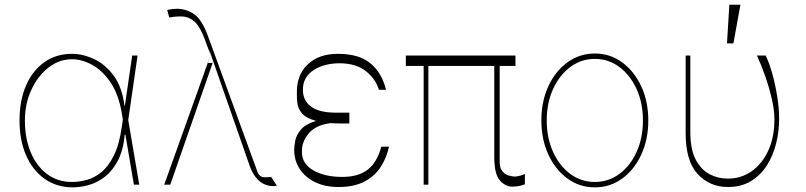

<svg xmlns="http://www.w3.org/2000/svg" viewBox="-20 -780 3404 811"><path d="M284.1 11.4Q217.7 10.3 167.8 -25.2Q117.9 -60.7 90.2 -123.9Q62.5 -187.1 62.5 -271.3Q62.5 -355.1 89.8 -418.3Q117.2 -481.5 166.9 -517Q216.6 -552.6 284.1 -552.6Q329.5 -552.6 377 -530.7Q424.4 -508.9 460 -460.8Q495.7 -412.6 505.7 -333.8H507.5L538.4 -545.5H561.1L521.7 -272.7L568.2 0H545.5L509.6 -211.6H507.1Q500.7 -145.6 478.2 -102.1Q455.6 -58.6 423.3 -33.6Q391 -8.5 354.6 1.6Q318.2 11.7 284.1 11.4ZM498.9 -274.9 494.3 -302.6Q480.8 -382.1 446.6 -432.4Q412.3 -482.6 369 -506.2Q325.6 -529.8 284.1 -529.8Q230.1 -529.8 184.8 -494.5Q139.6 -459.2 112.4 -400.4Q85.2 -341.6 85.2 -271.3Q85.2 -195.7 109.7 -136.9Q134.2 -78.1 179 -44.7Q223.7 -11.4 284.1 -11.4Q314.3 -11.4 346.6 -20.1Q378.9 -28.8 408.6 -53.1Q438.2 -77.4 460.9 -123.2Q483.7 -169 494.3 -242.9Z M1129.6 5.7Q1115.1 5.7 1096.8 -1.8Q1078.5 -9.2 1060.9 -30.4Q1043.3 -51.5 1030.2 -92.3L870.4 -550.1L869.3 -547.6L869.7 -546.9L869.3 -547.6L857.6 -514.2H878.2L699.2 0H673.7L857.6 -514.2H856.9L869.3 -547.9L841.3 -623.6Q822.8 -670.1 801 -689.3Q779.1 -708.5 753 -710.2Q726.9 -712 695 -706L686.4 -737.2Q681.8 -736.9 695.5 -739.7Q709.2 -742.5 727.6 -742.9Q768.8 -742.5 801.1 -719.3Q833.5 -696 858.3 -627.8L878.6 -572.8L882.5 -583.8L878.6 -572.4L1067.1 -55.4Q1066.4 -56.5 1068.9 -50.1Q1071.4 -43.7 1079 -37.3Q1086.6 -30.9 1101.2 -31.2Q1105.5 -30.9 1115.4 -31.8Q1125.4 -32.7 1125.4 -32.7L1149.5 4.3Q1137.8 6.4 1134.6 6.4Q1131.4 6.4 1129.6 5.7ZM870.4 -550.4 861.2 -576.7 869.3 -547.9ZM870.4 -550.4V-550.1L878.6 -572.4V-572.8ZM869.3 -547.9V-547.6Z M1455.6 -258.5H1417.3Q1395.2 -258.5 1376.1 -259.9Q1313.9 -252.1 1284.1 -216.4Q1254.3 -180.8 1255.3 -140.6Q1254.3 -89.1 1302.6 -60.9Q1350.9 -32.7 1425.8 -32.7Q1494 -32.7 1533.6 -63.7Q1573.2 -94.8 1590.6 -160.5H1623.2Q1612.9 -113.3 1587.9 -74.6Q1562.9 -35.9 1519.2 -13Q1475.5 9.9 1408.7 9.9Q1353.7 9.9 1311.6 -10.3Q1269.5 -30.5 1246.1 -66.1Q1222.7 -101.6 1222.7 -147.7Q1222.7 -162.3 1227.1 -185.7Q1231.5 -209.2 1250.7 -232.2Q1269.9 -255.3 1314.6 -269.5Q1273.1 -280.9 1256.2 -300.6Q1239.3 -320.3 1236.3 -342.7Q1233.3 -365.1 1234 -384.6Q1234 -387.8 1234 -389.2Q1233.3 -464.5 1280.2 -508.5Q1327.1 -552.6 1407.3 -552.6Q1496.8 -552.6 1545.3 -512.1Q1593.8 -471.6 1610.4 -400.6H1580.6Q1566.4 -447.1 1525 -479.8Q1483.7 -512.4 1414.4 -512.8Q1346.9 -512.4 1302.9 -482.6Q1258.9 -452.8 1259.6 -400.6Q1258.9 -356.9 1292.8 -330.4Q1326.7 -304 1401.6 -304H1455.6Z M2157.3 -545.5V-501.4H2090.6V-99.4Q2090.2 -70 2102.3 -56.1Q2114.3 -42.3 2129.8 -38.4Q2145.2 -34.4 2154.5 -34.1Q2165.1 -34.4 2178.8 -38.4Q2192.5 -42.3 2197.1 -45.5V-1.4Q2194.6 -0.4 2180.9 3.7Q2167.3 7.8 2143.1 8.5Q2114 7.8 2090.9 -18.6Q2067.8 -45.1 2067.8 -117.9V-501.4H1789.4V0H1769.5V-501.4H1694.2V-545.5Z M2492.5 11.4Q2428.3 11.4 2377.1 -25.7Q2326 -62.9 2296.3 -127Q2266.7 -191.1 2266.7 -271.3Q2266.7 -351.9 2296.3 -415.8Q2326 -479.8 2377.1 -516.9Q2428.3 -554 2492.5 -554Q2556.8 -554 2607.8 -516.7Q2658.7 -479.4 2688.6 -415.5Q2718.4 -351.6 2718.4 -271.3Q2718.4 -191.1 2688.7 -127Q2659.1 -62.9 2608 -25.7Q2556.8 11.4 2492.5 11.4ZM2492.5 -11.4Q2550.4 -11.4 2596.4 -45.5Q2642.4 -79.5 2669 -138.5Q2695.7 -197.4 2695.7 -271.3Q2695.7 -345.2 2668.9 -403.9Q2642 -462.7 2596.2 -497Q2550.4 -531.2 2492.5 -531.2Q2435 -531.2 2389 -497Q2343 -462.7 2316.2 -403.9Q2289.4 -345.2 2289.4 -271.3Q2289.4 -197.4 2316.1 -138.5Q2342.7 -79.5 2388.7 -45.5Q2434.7 -11.4 2492.5 -11.4Z M2876.1 -545.5H2896V-218.8Q2896.3 -147.7 2919 -105.1Q2941.8 -62.5 2977.8 -43.9Q3013.8 -25.2 3053.6 -25.6Q3110.1 -25.2 3154.8 -56.6Q3199.6 -88.1 3225.5 -144.7Q3251.4 -201.3 3251.1 -277Q3251.1 -314.6 3240.2 -361.7Q3229.4 -408.7 3212.7 -456.9Q3196 -505 3177.2 -545.5H3214.1Q3229 -515.6 3242 -469.1Q3255 -422.6 3263.1 -371.4Q3271.3 -320.3 3271 -277Q3271 -225.5 3258.5 -174.7Q3246.1 -123.9 3219.8 -82.2Q3193.5 -40.5 3152.5 -15.3Q3111.5 9.9 3055 9.9Q2977.3 9.9 2926.5 -45.3Q2875.7 -100.5 2876.1 -220.2ZM3050.8 -596.6 3060.7 -759.9H3107.6L3077.8 -596.6Z"/></svg>

Font: Inter Thin BETA
Style: Regular
Weight: 100
Designer: Rasmus Andersson
Foundry: rsms
Version: Version 3.011;git-f93a4a705